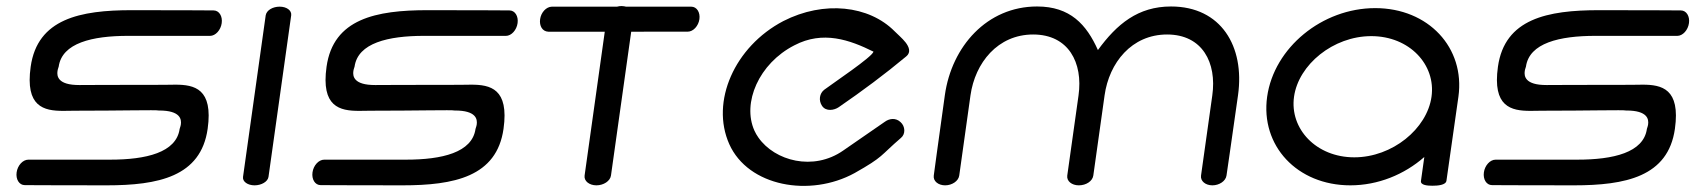

<svg xmlns="http://www.w3.org/2000/svg" viewBox="-20 -612 5632 634"><path d="M242 -331.2C170.4 -331 167.4 -360.7 169.9 -377.6C171.1 -385.6 173.4 -389 173.8 -392C184.8 -470.1 284.6 -493.6 403.2 -493.6C514.7 -493.6 673.2 -493.5 673.2 -493.5C692.1 -493.5 709 -513.1 712.1 -535.6C715.3 -558.1 703.9 -577.6 685.1 -577.6C685.1 -577.6 576.7 -578.4 415.1 -578.4C244.9 -578.4 103.6 -550.1 81.3 -391.7C62.7 -259.3 124.7 -245.9 188.5 -245.9C201.7 -245.9 214.9 -246.4 227.5 -246.4C381.5 -246.4 496.1 -249.5 504.2 -247.1L505 -247.1C576 -247.2 579.5 -218.1 577.2 -201.2C576 -193 573.6 -189.4 573.2 -186.3C562.2 -108.2 462.4 -84.8 343.8 -84.8C232.3 -84.8 73.8 -84.8 73.8 -84.8C54.9 -84.8 38 -65.3 34.9 -42.8C31.7 -20.2 43.1 -0.7 61.9 -0.7C61.9 -0.7 170.3 0 331.9 0C502.1 0 643.4 -28.2 665.7 -186.7C684.3 -319.1 622.3 -332.5 558.5 -332.4C545.3 -332.4 532.1 -331.9 519.5 -331.9C356.7 -331.9 242 -331.2 242 -331.2Z M941.6 -561.9C943.3 -577.8 926.2 -590 903.5 -590C881.3 -590 860.6 -578.9 857.4 -561.6C857.4 -561.2 782.5 -28.1 782.5 -28C780.2 -12.2 798 0 820.6 0C843.1 0 864.3 -12 866.6 -28Z M1219 -331.2C1147.4 -331 1144.4 -360.7 1146.9 -377.6C1148.1 -385.6 1150.4 -389 1150.8 -392C1161.8 -470.1 1261.6 -493.6 1380.2 -493.6C1491.7 -493.6 1650.2 -493.5 1650.2 -493.5C1669.1 -493.5 1686 -513.1 1689.1 -535.6C1692.3 -558.1 1680.9 -577.6 1662.1 -577.6C1662.1 -577.6 1553.7 -578.4 1392.1 -578.4C1221.9 -578.4 1080.6 -550.1 1058.3 -391.7C1039.7 -259.3 1101.7 -245.9 1165.5 -245.9C1178.7 -245.9 1191.9 -246.4 1204.5 -246.4C1358.5 -246.4 1473.1 -249.5 1481.2 -247.1L1482 -247.1C1553 -247.2 1556.5 -218.1 1554.2 -201.2C1553 -193 1550.6 -189.4 1550.2 -186.3C1539.2 -108.2 1439.4 -84.8 1320.8 -84.8C1209.3 -84.8 1050.8 -84.8 1050.8 -84.8C1031.9 -84.8 1015 -65.3 1011.9 -42.8C1008.7 -20.2 1020.1 -0.7 1038.9 -0.7C1038.9 -0.7 1147.3 0 1308.9 0C1479.1 0 1620.4 -28.2 1642.7 -186.7C1661.3 -319.1 1599.3 -332.5 1535.5 -332.4C1522.3 -332.4 1509.1 -331.9 1496.5 -331.9C1333.7 -331.9 1219 -331.2 1219 -331.2Z M1763.5 -548.7C1760.4 -526.9 1770.7 -508.1 1790.6 -507.3C1791.7 -507.2 1874.2 -507.3 1977 -507.3C1958 -371.9 1910.4 -32.4 1910.4 -32.4C1907.8 -14.1 1926 0 1949.4 0C1972.8 0 1994.9 -13.9 1997.5 -32.5L2064.3 -507.3C2164.3 -507.3 2250.7 -507.4 2250.7 -507.4C2269.4 -507.4 2286.4 -526.5 2289.5 -548.7C2292.6 -570.9 2281.2 -590 2262.3 -590H2047.1C2044 -590.9 2037.7 -592 2032.6 -592C2027.3 -592 2023 -591.5 2017.5 -590H1802.3C1783.5 -589.5 1766.6 -571 1763.5 -548.7Z M2955.2 -156.8C2970.7 -169.4 2969.3 -195.1 2953.7 -208.8C2937.8 -223.8 2916.9 -220.8 2902.1 -210.1L2764.2 -114.8C2666 -46.3 2538.5 -80.4 2484.3 -157.8C2479.2 -165 2474.8 -172.6 2471.2 -180.5C2429.9 -272.2 2485.9 -402.5 2602.9 -462.3C2697.6 -512 2786.2 -480.2 2864.4 -441.4C2859.7 -423.6 2731.7 -338.1 2701.8 -315.7C2685.9 -303.5 2682.5 -280.4 2694.4 -262.5C2707.3 -243 2734.5 -247.7 2749.6 -258.1C2826.9 -311.2 2901.6 -366.7 2972.4 -425.7C2989.4 -439.5 2981.1 -457.9 2970.5 -471.7C2959.3 -486 2942.8 -499.7 2934 -508.8C2849.7 -593.8 2700.8 -611 2566.6 -542.4C2405.5 -458.2 2325.6 -276.2 2388.1 -136.1C2450.8 3.9 2654.6 40.3 2802.1 -40.6C2899.2 -95.4 2884.6 -96 2955.2 -156.8Z M4068.1 -298C4090.6 -458.6 4012.2 -590.6 3846.8 -590.6C3737.8 -590.6 3667.9 -532.5 3605.4 -446.7C3567.6 -531.2 3513.9 -590.6 3404.5 -590.6C3239.1 -590.6 3122.6 -458.6 3100 -298C3077.7 -139.1 3063.4 -32.4 3063.4 -32.4C3060.8 -13.9 3078.3 0 3100.9 0C3123.4 0 3144.9 -13.8 3147.5 -32.4C3147.5 -32.4 3169.3 -187.7 3184.6 -297C3199.8 -404.7 3274.6 -498.1 3391.6 -498.1C3508.5 -498.1 3556.6 -404.8 3541.4 -297C3526 -187.7 3504.2 -32.4 3504.2 -32.4C3501.6 -13.8 3519.4 0 3542.3 0C3566.5 0 3587.6 -13.8 3590.2 -32.4C3590.2 -32.4 3612 -187.7 3627.4 -297C3642.5 -404.8 3716.8 -498.1 3833.8 -498.1C3950.7 -498.1 3998.3 -404.8 3983.1 -297C3967.8 -187.7 3945.9 -32.4 3945.9 -32.4C3943.3 -13.8 3960.9 0 3983.4 0C4006 0 4027.4 -13.9 4030 -32.4C4030 -32.4 4045.7 -139.1 4068.1 -298Z M4795.8 -292.6C4818.5 -454.3 4696.7 -585.2 4521.1 -585.2C4345.5 -585.2 4187 -454.3 4164.2 -292.6C4141.5 -130.9 4263.3 0 4438.9 0C4530.2 0 4617 -35.5 4683.2 -93.6L4672.1 -14.5C4670.1 -0.2 4694.3 1.3 4710.1 1.3C4727.1 1.3 4754.2 -0.6 4756.3 -15.2ZM4508.1 -492.7C4634 -492.7 4721.9 -398.4 4707 -292.6C4692.2 -186.8 4577.7 -92.5 4451.9 -92.5C4326 -92.5 4238.1 -186.8 4253 -292.6C4267.8 -398.4 4382.3 -492.7 4508.1 -492.7Z M5087 -331.2C5015.4 -331 5012.4 -360.7 5014.9 -377.6C5016.1 -385.6 5018.4 -389 5018.8 -392C5029.8 -470.1 5129.6 -493.6 5248.2 -493.6C5359.7 -493.6 5518.2 -493.5 5518.2 -493.5C5537.1 -493.5 5554 -513.1 5557.1 -535.6C5560.3 -558.1 5548.9 -577.6 5530.1 -577.6C5530.1 -577.6 5421.7 -578.4 5260.1 -578.4C5089.9 -578.4 4948.6 -550.1 4926.3 -391.7C4907.7 -259.3 4969.7 -245.9 5033.5 -245.9C5046.7 -245.9 5059.9 -246.4 5072.5 -246.4C5226.5 -246.4 5341.1 -249.5 5349.2 -247.1L5350 -247.1C5421 -247.2 5424.5 -218.1 5422.2 -201.2C5421 -193 5418.6 -189.4 5418.2 -186.3C5407.2 -108.2 5307.4 -84.8 5188.8 -84.8C5077.3 -84.8 4918.8 -84.8 4918.8 -84.8C4899.9 -84.8 4883 -65.3 4879.9 -42.8C4876.7 -20.2 4888.1 -0.7 4906.9 -0.7C4906.9 -0.7 5015.3 0 5176.9 0C5347.1 0 5488.4 -28.2 5510.7 -186.7C5529.3 -319.1 5467.3 -332.5 5403.5 -332.4C5390.3 -332.4 5377.1 -331.9 5364.5 -331.9C5201.7 -331.9 5087 -331.2 5087 -331.2Z"/></svg>

Font: Hi.
Style: Bold
Weight: 400
Designer: Mew Too, Robert Jablonski
Foundry: Cannot Into Space Fonts
Version: Version 1.996